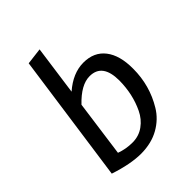

<svg xmlns="http://www.w3.org/2000/svg" viewBox="-213 -871 1005 1005"><g transform="rotate(-45 289.5 -369.0)"><path d="M338.9 -465.8Q274.9 -465.8 203.1 -390.1L160.2 -77.1Q204.1 -61 252 -61Q299.8 -61 335.9 -87.4Q372.1 -113.3 392.6 -156.2Q432.1 -238.3 433.1 -338.9Q433.1 -465.8 338.9 -465.8ZM527.8 -332Q527.8 -208.5 465.3 -105.5Q433.6 -52.7 377 -20.5Q320.3 11.7 243.2 12.2Q166 12.2 60.1 -22.9L161.1 -738.8L252.9 -750L214.8 -475.1Q288.1 -539.1 366.2 -539.1Q444.3 -539.1 486.3 -484.9Q528.3 -430.7 527.8 -332Z"/></g></svg>

Font: FiraSans-Italic
Style: Italic
Weight: 400
Italic angle: -8°
Designer: Carrois Corporate & Edenspiekermann AG
Foundry: Carrois Corporate GbR & Edenspiekermann AG
Version: Version 3.106;PS 003.106;hotconv 1.0.70;makeotf.lib2.5.58329